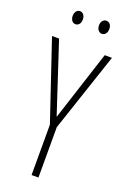

<svg xmlns="http://www.w3.org/2000/svg" viewBox="-167 -941 665 996"><g transform="rotate(20 165.5 -442.5)"><path d="M166 -328 291 -714H331L185 -278V0H147V-278L0 -714H39ZM65 -849Q65 -864 72.5 -874.5Q80 -885 93 -885Q105 -885 113 -875Q121 -865 121 -849Q121 -832 113 -822.5Q105 -813 93 -813Q80 -813 72.5 -823.5Q65 -834 65 -849ZM210 -850Q210 -865 218 -875Q226 -885 239 -885Q251 -885 259 -875.5Q267 -866 267 -850Q267 -833 259 -823Q251 -813 239 -813Q226 -813 218 -823.5Q210 -834 210 -850Z"/></g></svg>

Font: Noto Sans Gujarati ExtraCondensed ExtraLight
Style: Regular
Weight: 200
Width: 2
Designer: Jelle Bosma - Monotype Design Team, Universal Thirst
Foundry: Monotype Imaging Inc.
Version: Version 2.106; ttfautohint (v1.8.4.7-5d5b)